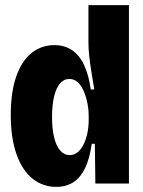

<svg xmlns="http://www.w3.org/2000/svg" viewBox="-20 -716 558 749"><path d="M199 13Q147 13 107 -19Q67 -51 44.5 -114Q22 -177 22 -267Q22 -357 43.5 -418Q65 -479 103.5 -509.5Q142 -540 192 -540Q231 -540 260 -521Q289 -502 307.5 -463.5Q326 -425 334 -367H348Q342 -403 336.5 -436Q331 -469 328 -498Q325 -527 325 -550V-696H483V-230V0H352L350 -155H338Q330 -98 312 -60.5Q294 -23 266 -5Q238 13 199 13ZM252 -111Q270 -111 283.5 -122.5Q297 -134 306.5 -153.5Q316 -173 321 -197.5Q326 -222 326 -249V-264Q326 -287 322 -308.5Q318 -330 311.5 -348.5Q305 -367 296 -380.5Q287 -394 275.5 -401Q264 -408 251 -408Q229 -408 214 -390.5Q199 -373 191 -339.5Q183 -306 183 -259Q183 -214 191 -180.5Q199 -147 214.5 -129Q230 -111 252 -111Z"/></svg>

Font: Bricolage Grotesque 72pt SemiCondensed ExtraBold
Style: Regular
Weight: 800
Width: 4
Designer: Mathieu Triay
Foundry: Atelier Triay
Version: Version 1.001;gftools[0.9.33.dev8+g029e19f]